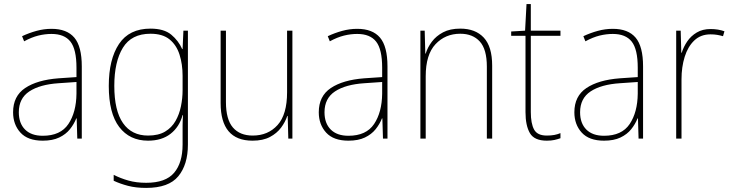

<svg xmlns="http://www.w3.org/2000/svg" viewBox="-20 -678 3577 939"><path d="M232 -537Q307 -537 343.5 -494Q380 -451 380 -353V0H358L355 -99H353Q342 -71 322 -46Q302 -21 269.5 -5.5Q237 10 189 10Q116 10 80 -29.5Q44 -69 44 -129Q44 -208 103 -247.5Q162 -287 266 -295L354 -301V-347Q354 -437 324.5 -474.5Q295 -512 232 -512Q200 -512 167.5 -504Q135 -496 98 -476L88 -501Q122 -517 158.5 -527Q195 -537 232 -537ZM267 -271Q175 -265 123.5 -231Q72 -197 72 -129Q72 -75 102.5 -44.5Q133 -14 189 -14Q276 -14 314.5 -71.5Q353 -129 354 -220V-277Z M716 -538Q782 -538 817.5 -508.5Q853 -479 871 -438H873L877 -528H899V29Q899 127 852 184Q805 241 695 241Q645 241 606.5 231Q568 221 536 206V177Q569 194 608 205Q647 216 695 216Q790 216 831.5 167Q873 118 873 29V-15Q873 -42 873 -63.5Q873 -85 875 -115H873Q857 -57 814 -23.5Q771 10 704 10Q614 10 563 -57Q512 -124 512 -258Q512 -388 562 -463Q612 -538 716 -538ZM716 -513Q623 -513 581 -444.5Q539 -376 539 -258Q539 -137 581.5 -76Q624 -15 704 -15Q755 -15 787.5 -34.5Q820 -54 838.5 -86.5Q857 -119 865 -158.5Q873 -198 873 -237V-307Q873 -364 858 -411Q843 -458 809 -485.5Q775 -513 716 -513Z M1410 -528V0H1390L1387 -111H1385Q1375 -81 1354.5 -53.5Q1334 -26 1300 -8Q1266 10 1215 10Q1059 10 1059 -174V-528H1085V-179Q1085 -94 1119 -54.5Q1153 -15 1216 -15Q1291 -15 1337.5 -66.5Q1384 -118 1384 -227V-528Z M1727 -537Q1802 -537 1838.5 -494Q1875 -451 1875 -353V0H1853L1850 -99H1848Q1837 -71 1817 -46Q1797 -21 1764.5 -5.5Q1732 10 1684 10Q1611 10 1575 -29.5Q1539 -69 1539 -129Q1539 -208 1598 -247.5Q1657 -287 1761 -295L1849 -301V-347Q1849 -437 1819.5 -474.5Q1790 -512 1727 -512Q1695 -512 1662.5 -504Q1630 -496 1593 -476L1583 -501Q1617 -517 1653.5 -527Q1690 -537 1727 -537ZM1762 -271Q1670 -265 1618.5 -231Q1567 -197 1567 -129Q1567 -75 1597.5 -44.5Q1628 -14 1684 -14Q1771 -14 1809.5 -71.5Q1848 -129 1849 -220V-277Z M2231 -538Q2305 -538 2346 -494Q2387 -450 2387 -357V0H2361V-352Q2361 -437 2326.5 -475Q2292 -513 2231 -513Q2158 -513 2110 -462Q2062 -411 2062 -305V0H2036V-528H2057L2060 -416H2062Q2071 -446 2092 -474Q2113 -502 2147 -520Q2181 -538 2231 -538Z M2654 -15Q2675 -15 2691 -18Q2707 -21 2721 -27V-2Q2707 3 2691.5 6.5Q2676 10 2654 10Q2593 10 2571.5 -27Q2550 -64 2550 -130V-503H2480V-524L2548 -528L2555 -658H2576V-528H2721V-503H2576V-130Q2576 -74 2592 -44.5Q2608 -15 2654 -15Z M2977 -537Q3052 -537 3088.5 -494Q3125 -451 3125 -353V0H3103L3100 -99H3098Q3087 -71 3067 -46Q3047 -21 3014.5 -5.5Q2982 10 2934 10Q2861 10 2825 -29.5Q2789 -69 2789 -129Q2789 -208 2848 -247.5Q2907 -287 3011 -295L3099 -301V-347Q3099 -437 3069.5 -474.5Q3040 -512 2977 -512Q2945 -512 2912.5 -504Q2880 -496 2843 -476L2833 -501Q2867 -517 2903.5 -527Q2940 -537 2977 -537ZM3012 -271Q2920 -265 2868.5 -231Q2817 -197 2817 -129Q2817 -75 2847.5 -44.5Q2878 -14 2934 -14Q3021 -14 3059.5 -71.5Q3098 -129 3099 -220V-277Z M3455 -536Q3493 -536 3523 -525L3516 -501Q3502 -505 3487.5 -507.5Q3473 -510 3455 -510Q3407 -510 3375.5 -480Q3344 -450 3328.5 -400Q3313 -350 3313 -290V0H3287V-528H3309L3312 -420H3314Q3323 -449 3341 -475.5Q3359 -502 3387.5 -519Q3416 -536 3455 -536Z"/></svg>

Font: Noto Sans Khmer UI SemiCondensed Thin
Style: Regular
Weight: 100
Width: 4
Designer: Danh Hong and the Monotype Design Team
Foundry: Monotype Imaging Inc.
Version: Version 2.002; ttfautohint (v1.8.4.7-5d5b)